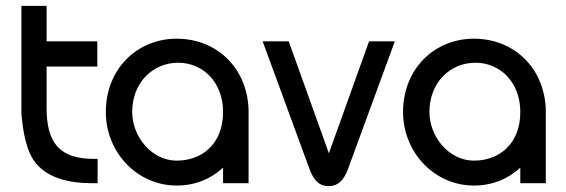

<svg xmlns="http://www.w3.org/2000/svg" viewBox="-20 -625 1931 655"><path d="M301 -83C185 -83 139 -135 139 -257V-398H312V-484H139V-605H53V-237C56 -210 61 -132 93 -81C134 -19 211 0 294 0H313V-83Z M828 -243V-251C823 -396 717 -493 583 -493C447 -493 341 -389 341 -243C341 -106 447 8 583 8C646 8 700 -15 741 -53V0H828V-205ZM583 -77C498 -77 431 -158 431 -243C431 -343 501 -411 588 -411C671 -411 741 -346 741 -243C741 -133 668 -77 583 -77Z M965 -484H876L1036 -48C1051 -8 1070 10 1101 10C1132 10 1152 -8 1167 -48L1327 -484H1239L1102 -102Z M1842 -243V-251C1837 -396 1731 -493 1597 -493C1461 -493 1355 -389 1355 -243C1355 -106 1461 8 1597 8C1660 8 1714 -15 1755 -53V0H1842V-205ZM1597 -77C1512 -77 1445 -158 1445 -243C1445 -343 1515 -411 1602 -411C1685 -411 1755 -346 1755 -243C1755 -133 1682 -77 1597 -77Z"/></svg>

Font: Radis Sans
Style: Regular
Weight: 400
Designer: Gaël Goy
Foundry: Gaël Goy
Version: 1.0